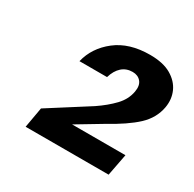

<svg xmlns="http://www.w3.org/2000/svg" viewBox="-92 -810 562 555"><g transform="rotate(30 189.0 -532.0)"><path d="M54 -352 66 -420 198 -504Q229 -525 250.5 -547.5Q272 -570 277 -598Q281 -620 271 -632Q261 -644 243 -644Q222 -644 207.5 -631Q193 -618 186 -594H94Q106 -644 149.5 -678Q193 -712 262 -712Q306 -712 332.5 -696.5Q359 -681 370 -656.5Q381 -632 376 -603Q369 -564 338 -535Q307 -506 247 -473L167 -425H345L331 -352Z"/></g></svg>

Font: DM Sans 16pt SemiBold
Style: Italic
Weight: 600
Italic angle: -10°
Version: Version 4.004;gftools[0.9.30]